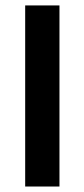

<svg xmlns="http://www.w3.org/2000/svg" viewBox="-20 -680 308 700"><path d="M196.8 -660.2V0H71.8V-660.2Z"/></svg>

Font: Pfennig
Style: Bold
Weight: 700
Version: Version 20120410 ; ttfautohint (v0.8)